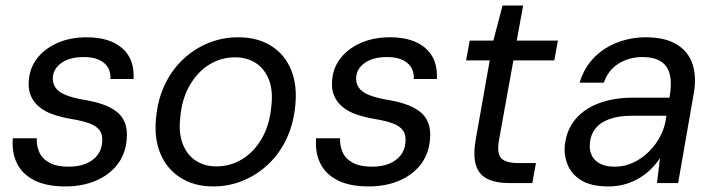

<svg xmlns="http://www.w3.org/2000/svg" viewBox="-20 -658 2572 690"><path d="M215 12Q148 12 104.5 -9.5Q61 -31 41.5 -70Q22 -109 26 -161H112Q111 -134 121.5 -110.5Q132 -87 158 -73Q184 -59 227 -59Q262 -59 288 -69.5Q314 -80 329.5 -99.5Q345 -119 347 -145Q350 -173 338 -189.5Q326 -206 300.5 -215Q275 -224 239 -230Q203 -236 173 -246Q143 -256 122 -273Q101 -290 90.5 -314.5Q80 -339 84 -373Q88 -417 115.5 -451Q143 -485 188.5 -504.5Q234 -524 292 -524Q374 -524 419 -485Q464 -446 460 -374H377Q379 -411 353.5 -432Q328 -453 281 -453Q232 -453 202.5 -433Q173 -413 170 -382Q168 -361 178.5 -344.5Q189 -328 214 -317.5Q239 -307 278 -300Q316 -294 346 -284Q376 -274 397.5 -258Q419 -242 429 -216.5Q439 -191 435 -154Q430 -102 400.5 -65Q371 -28 323 -8Q275 12 215 12Z M746 12Q678 12 628.5 -19.5Q579 -51 556 -107Q533 -163 541 -236Q547 -300 572 -353Q597 -406 637 -444Q677 -482 728 -503Q779 -524 836 -524Q905 -524 954 -493.5Q1003 -463 1026 -407.5Q1049 -352 1041 -277Q1035 -214 1010.5 -161Q986 -108 946 -69.5Q906 -31 855 -9.5Q804 12 746 12ZM757 -60Q808 -60 850.5 -86Q893 -112 921 -160.5Q949 -209 955 -275Q962 -333 946 -372.5Q930 -412 898.5 -432Q867 -452 825 -452Q775 -452 733 -426.5Q691 -401 662.5 -352.5Q634 -304 628 -238Q621 -180 637 -140Q653 -100 684.5 -80Q716 -60 757 -60Z M1305 12Q1238 12 1194.5 -9.5Q1151 -31 1131.5 -70Q1112 -109 1116 -161H1202Q1201 -134 1211.5 -110.5Q1222 -87 1248 -73Q1274 -59 1317 -59Q1352 -59 1378 -69.5Q1404 -80 1419.5 -99.5Q1435 -119 1437 -145Q1440 -173 1428 -189.5Q1416 -206 1390.5 -215Q1365 -224 1329 -230Q1293 -236 1263 -246Q1233 -256 1212 -273Q1191 -290 1180.5 -314.5Q1170 -339 1174 -373Q1178 -417 1205.5 -451Q1233 -485 1278.5 -504.5Q1324 -524 1382 -524Q1464 -524 1509 -485Q1554 -446 1550 -374H1467Q1469 -411 1443.5 -432Q1418 -453 1371 -453Q1322 -453 1292.5 -433Q1263 -413 1260 -382Q1258 -361 1268.5 -344.5Q1279 -328 1304 -317.5Q1329 -307 1368 -300Q1406 -294 1436 -284Q1466 -274 1487.5 -258Q1509 -242 1519 -216.5Q1529 -191 1525 -154Q1520 -102 1490.5 -65Q1461 -28 1413 -8Q1365 12 1305 12Z M1811 0Q1763 0 1732 -15Q1701 -30 1690.5 -64Q1680 -98 1689 -153L1740 -441H1655L1668 -512H1753L1786 -638H1860L1837 -512H1985L1972 -441H1825L1773 -153Q1765 -106 1781.5 -89Q1798 -72 1844 -72H1906L1893 0Z M2166 12Q2107 12 2071.5 -8.5Q2036 -29 2021 -63.5Q2006 -98 2010 -137Q2016 -191 2047.5 -229Q2079 -267 2132.5 -287Q2186 -307 2254 -307H2386Q2395 -356 2387.5 -388.5Q2380 -421 2355.5 -437Q2331 -453 2288 -453Q2242 -453 2204 -430Q2166 -407 2150 -361H2063Q2079 -414 2114.5 -450.5Q2150 -487 2199 -505.5Q2248 -524 2300 -524Q2369 -524 2411 -499Q2453 -474 2468.5 -428.5Q2484 -383 2473 -321L2417 0H2341L2352 -90Q2338 -69 2319.5 -50.5Q2301 -32 2277.5 -18Q2254 -4 2226.5 4Q2199 12 2166 12ZM2190 -59Q2225 -59 2256.5 -74Q2288 -89 2313 -114Q2338 -139 2354 -170.5Q2370 -202 2374 -236L2375 -242H2250Q2203 -242 2170 -230Q2137 -218 2119.5 -195.5Q2102 -173 2100 -144Q2096 -105 2119.5 -82Q2143 -59 2190 -59Z"/></svg>

Font: DM Sans 12pt
Style: Italic
Weight: 400
Italic angle: -10°
Version: Version 4.004;gftools[0.9.30]